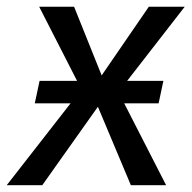

<svg xmlns="http://www.w3.org/2000/svg" viewBox="-52 -547 566 567"><path d="M63.7 -527.1H166.8L248.2 -324.3L297.8 -275.1L438.6 0H334.5L237.1 -231.7L188.5 -283ZM387.5 -527.1H493.5L297.8 -275.1L237.1 -231.7L72.8 0H-32.2L188.5 -283L248.2 -324.3ZM416.4 -241.8H50.7L64.9 -308.2H430.5Z"/></svg>

Font: Fira Sans Variable
Style: Italic
Weight: 397
Italic angle: -8°
Designer: Carrois Corporate & Edenspiekermann AG
Foundry: Carrois Corporate GbR & Edenspiekermann AG
Version: Version 4.202